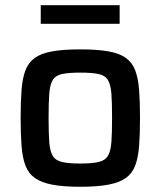

<svg xmlns="http://www.w3.org/2000/svg" viewBox="-20 -707 615 735"><path d="M287 8Q223 8 180.5 0Q138 -8 113.5 -25.5Q89 -43 77.5 -73Q66 -103 62.5 -148Q59 -193 59 -256Q59 -318 62.5 -363Q66 -408 77.5 -438Q89 -468 113.5 -485.5Q138 -503 180.5 -510.5Q223 -518 287 -518Q352 -518 394.5 -510.5Q437 -503 461.5 -485.5Q486 -468 497.5 -438Q509 -408 512.5 -363Q516 -318 516 -256Q516 -193 512.5 -148Q509 -103 497.5 -73Q486 -43 461.5 -25.5Q437 -8 394.5 0Q352 8 287 8ZM287 -81Q333 -81 358 -87Q383 -93 393.5 -111Q404 -129 406.5 -164Q409 -199 409 -256Q409 -313 406.5 -347.5Q404 -382 393.5 -400Q383 -418 358 -423.5Q333 -429 287 -429Q242 -429 217 -423.5Q192 -418 181.5 -400Q171 -382 168.5 -347.5Q166 -313 166 -256Q166 -199 168.5 -164Q171 -129 181.5 -111Q192 -93 217 -87Q242 -81 287 -81ZM136 -616V-687H438V-616Z"/></svg>

Font: Saira Thin Medium
Style: Regular
Weight: 500
Version: Version 1.101